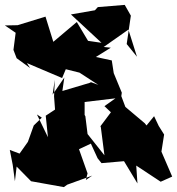

<svg xmlns="http://www.w3.org/2000/svg" viewBox="-38 -648 724 785"><path d="M389 -214 467 -140 450 -166 517 -123 494 -159 458 -255 460 -269 427 -349 419 -401 354 -415 415 -453 386 -456 487 -527 522 -416 480 -468 497 -584 472 -628 362 -619 350 -606 252 -589 377 -473 322 -481C307 -507 291 -532 276 -558L180 -477L148 -580L34 -545L-18 -544L26 -514L17 -444L30 -410L85 -370L72 -390L216 -329L231 -365L287 -351L364 -301L334 -312L328 -309L217 -276L225 -331L177 -261L186 -322L183 -254L187 -200L149 -175L158 -87L113 -180L133 -167L100 -135L76 -68L42 -20L2 -35L14 26L23 93L30 33L89 93L223 117L237 107L339 70L313 88L320 61L285 -38L336 -62L316 -99L361 -1L377 19L469 11L524 102L519 29L619 95L666 74L622 -28L633 -98L611 -133L592 -173L561 -135L554 -144L446 -235L426 -203L372 -131L374 -130L389 -13L320 -100L311 -173L308 -178V-231L434 -246Z"/></svg>

Font: Hussar Lance
Style: ExBd
Weight: 700
Foundry: Cannot Into Space Fonts, PlusOne Fonts
Version: Version 2.270